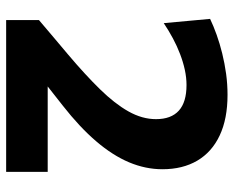

<svg xmlns="http://www.w3.org/2000/svg" viewBox="-86 -656 742 609"><g transform="rotate(90 284.5 -351.0)"><path d="M43.1 0V-104Q70.5 -127.3 97.8 -150.4Q125.1 -173.4 152.5 -196.5Q216.4 -250.5 262.3 -297.4Q308.3 -344.3 332.8 -387.8Q357.4 -431.4 357.4 -475.3Q357.4 -523.5 330.4 -547.8Q303.5 -572.1 249.2 -572.1Q225.7 -572.1 200.8 -566.7Q176 -561.3 151 -551.7Q125.9 -542.2 101.3 -529Q76.6 -515.8 52.9 -499.9L39.4 -646.9Q62.4 -657.9 90.2 -667.8Q118 -677.7 149.2 -685.4Q180.4 -693.1 213.6 -697.7Q246.8 -702.2 280.3 -702.2Q356.5 -702.2 409.2 -677.3Q461.9 -652.5 489.1 -606.2Q516.3 -559.9 516.3 -495.6Q516.3 -442.3 494.4 -390Q472.4 -337.8 427.6 -285.5Q382.9 -233.2 314.6 -179.7L216 -102.1L196.8 -131.8H321.1Q372 -131.8 423 -131.8Q474 -131.8 524.6 -131.8V0Z"/></g></svg>

Font: Commissioner Thin
Style: Regular
Weight: 100
Designer: Kostas Bartsokas
Foundry: Kostas Bartsokas
Version: Version 1.001;gftools[0.9.23]